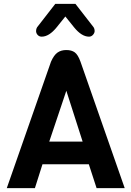

<svg xmlns="http://www.w3.org/2000/svg" viewBox="-20 -970 678 990"><path d="M623 0H478L438 -123H199L160 0H15L243 -652Q258 -686 276.5 -699Q295 -712 322 -712Q349 -712 365.5 -700Q382 -688 395 -652ZM406 -240 322 -502 234 -240ZM317 -885 272 -829Q233 -781 195 -781Q182 -781 174 -790Q166 -799 166 -810Q166 -821 171 -829L265 -950H369L463 -829Q468 -821 468 -810.5Q468 -800 459.5 -790.5Q451 -781 439 -781Q401 -781 362 -829Z"/></svg>

Font: Viga
Style: Regular
Weight: 400
Designer: Oscar Yáñez
Foundry: Fontstage
Version: Version 1.001